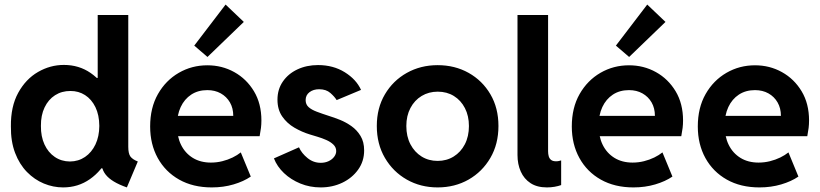

<svg xmlns="http://www.w3.org/2000/svg" viewBox="-20 -818 3615 846"><path d="M539 7.8Q504.8 -4.1 481.6 -18.2Q458.4 -32.2 445.4 -48.9Q432.4 -65.6 428.8 -85.8L444.5 -76.3H398.9L421.9 -137.2V-421.1L397.5 -474.5H410.5V-752H545.2V-171.2Q545.2 -141.4 554.5 -128.5Q563.8 -115.7 587.2 -106.4ZM258.1 7.8Q214.6 7.8 173.2 -9.3Q131.8 -26.5 98.8 -60.2Q65.7 -94 46.5 -144.3Q27.3 -194.6 28 -260.9Q27 -348.7 60.3 -409.2Q93.6 -469.7 147.4 -500.8Q201.2 -531.9 261.4 -531.9Q328 -531.9 379.2 -496.5Q430.5 -461.2 459.7 -400.9Q488.9 -340.5 489.3 -265.3Q488.9 -189.3 458.6 -127.2Q428.3 -65.2 376.2 -28.7Q324.2 7.8 258.1 7.8ZM288.2 -106.4Q325.6 -106.7 354.7 -126.5Q383.8 -146.3 400.6 -181.5Q417.3 -216.7 417.6 -263.1Q417.3 -311.4 400.4 -346Q383.5 -380.6 354.8 -399Q326.2 -417.3 290.4 -417.1Q252.2 -417.3 222.6 -398.4Q193.1 -379.5 176.5 -344.8Q159.8 -310.1 160.3 -263.1Q159.8 -216.7 176 -181.5Q192.2 -146.3 221.4 -126.5Q250.5 -106.7 288.2 -106.4Z M913.1 7.8Q830.6 7.8 769.5 -26.6Q708.5 -61 675 -121.8Q641.6 -182.6 641.6 -260.7Q641.6 -343.3 676 -403.6Q710.4 -463.9 767.8 -497.1Q825.2 -530.3 893.6 -530.3Q958.5 -530.3 1012.5 -500.2Q1066.4 -470.2 1099.1 -415.8Q1131.8 -361.3 1131.8 -287.1Q1131.8 -270 1129.9 -254.4Q1127.9 -238.8 1124 -217.8H742.2V-307.6H1007.8Q1007.8 -341.3 993.2 -366.7Q978.5 -392.1 952.9 -406.5Q927.2 -420.9 893.6 -420.9Q852.5 -420.9 822.5 -401.1Q792.5 -381.3 776.1 -346.2Q759.8 -311 759.8 -264.6Q759.8 -216.3 777.8 -179.7Q795.9 -143.1 829.6 -122.3Q863.3 -101.6 909.2 -101.6Q935.1 -101.6 959.5 -107.7Q983.9 -113.8 1004.9 -124Q1025.9 -134.3 1041 -146.5L1085 -40Q1053.7 -18.6 1009 -5.4Q964.4 7.8 913.1 7.8ZM894.2 -567 835.9 -617 974 -797.9 1054.3 -721.4Z M1393.1 7.8Q1345.2 7.8 1303.5 -9.3Q1261.7 -26.4 1231.2 -55.4Q1200.7 -84.5 1187 -120.1L1297.4 -168.9Q1309.1 -142.6 1335 -121.6Q1360.8 -100.6 1393.1 -100.6Q1412.6 -100.6 1428 -107.9Q1443.4 -115.2 1452.4 -127.2Q1461.4 -139.2 1461.4 -152.3Q1461.4 -168.9 1449 -180.9Q1436.5 -192.9 1417.7 -201.2Q1398.9 -209.5 1379.2 -215.3Q1359.4 -221.2 1345.2 -225.6Q1310.1 -236.3 1277.3 -255.4Q1244.6 -274.4 1223.6 -304.7Q1202.6 -335 1202.6 -378.9Q1202.6 -424.3 1226.3 -458.7Q1250 -493.2 1290.5 -512.2Q1331.1 -531.3 1381.3 -531.3Q1448.2 -531.3 1499 -499.8Q1549.8 -468.3 1570.8 -421.9L1463.4 -377Q1454.6 -391.6 1435.8 -408.2Q1417 -424.8 1386.2 -424.8Q1360.8 -424.8 1343.8 -411.9Q1326.7 -398.9 1326.7 -377Q1326.7 -357.9 1339.6 -346.2Q1352.5 -334.5 1376 -325.7Q1399.4 -316.9 1431.2 -306.6Q1452.1 -300.3 1478.3 -289.8Q1504.4 -279.3 1528.6 -262.2Q1552.7 -245.1 1568.6 -219Q1584.5 -192.9 1584.5 -155.3Q1584.5 -107.4 1558.1 -70.6Q1531.7 -33.7 1488.3 -12.9Q1444.8 7.8 1393.1 7.8Z M1908.3 7.8Q1833.3 7.8 1772.6 -26.6Q1711.8 -61.1 1676.1 -122.2Q1640.3 -183.2 1640.3 -262.8Q1640.3 -342.1 1676.1 -402.5Q1711.8 -462.9 1772.6 -496.9Q1833.3 -530.9 1908.3 -530.9Q1984.3 -530.9 2044.9 -496.9Q2105.5 -462.9 2140.9 -402.5Q2176.3 -342.1 2176.3 -262.8Q2176.3 -183.2 2140.7 -122.2Q2105.1 -61.1 2044.5 -26.6Q1983.9 7.8 1908.3 7.8ZM1908.3 -109Q1947.8 -109 1979 -128.3Q2010.3 -147.7 2028.2 -182.2Q2046.2 -216.8 2046.2 -262.8Q2046.2 -307.4 2028.6 -341.5Q2011.1 -375.7 1980.1 -394.9Q1949.2 -414.1 1908.8 -414.1Q1869.3 -414.1 1837.9 -395.2Q1806.5 -376.3 1788.5 -342.1Q1770.4 -307.9 1770.4 -262.8Q1770.4 -216.8 1788.5 -182.2Q1806.6 -147.7 1837.7 -128.3Q1868.8 -109 1908.3 -109Z M2389.9 7.8Q2346.4 7.8 2317.7 -11Q2289 -29.8 2274.6 -62.2Q2260.2 -94.5 2260.2 -135.1V-752H2395V-151.3Q2395 -139.6 2397.8 -129.6Q2400.6 -119.6 2408.1 -113.5Q2415.7 -107.3 2430.3 -107.3Q2437.5 -107.3 2443 -108.7Q2448.4 -110 2452.6 -111.2V-2.5Q2440.1 2.1 2423.5 5Q2407 7.8 2389.9 7.8Z M2771 7.8Q2688.5 7.8 2627.4 -26.6Q2566.4 -61 2533 -121.8Q2499.5 -182.6 2499.5 -260.7Q2499.5 -343.3 2533.9 -403.6Q2568.4 -463.9 2625.7 -497.1Q2683.1 -530.3 2751.5 -530.3Q2816.4 -530.3 2870.4 -500.2Q2924.3 -470.2 2957 -415.8Q2989.7 -361.3 2989.7 -287.1Q2989.7 -270 2987.8 -254.4Q2985.8 -238.8 2981.9 -217.8H2600.1V-307.6H2865.7Q2865.7 -341.3 2851.1 -366.7Q2836.4 -392.1 2810.8 -406.5Q2785.2 -420.9 2751.5 -420.9Q2710.4 -420.9 2680.4 -401.1Q2650.4 -381.3 2634 -346.2Q2617.7 -311 2617.7 -264.6Q2617.7 -216.3 2635.7 -179.7Q2653.8 -143.1 2687.5 -122.3Q2721.2 -101.6 2767.1 -101.6Q2793 -101.6 2817.4 -107.7Q2841.8 -113.8 2862.8 -124Q2883.8 -134.3 2898.9 -146.5L2942.9 -40Q2911.6 -18.6 2866.9 -5.4Q2822.3 7.8 2771 7.8ZM2752.1 -567 2693.8 -617 2831.9 -797.9 2912.3 -721.4Z M3326.2 7.8Q3243.7 7.8 3182.6 -26.6Q3121.6 -61 3088.1 -121.8Q3054.7 -182.6 3054.7 -260.7Q3054.7 -343.3 3089.1 -403.6Q3123.5 -463.9 3180.9 -497.1Q3238.3 -530.3 3306.6 -530.3Q3371.6 -530.3 3425.5 -500.2Q3479.5 -470.2 3512.2 -415.8Q3544.9 -361.3 3544.9 -287.1Q3544.9 -270 3543 -254.4Q3541 -238.8 3537.1 -217.8H3155.3V-307.6H3420.9Q3420.9 -341.3 3406.2 -366.7Q3391.6 -392.1 3366 -406.5Q3340.3 -420.9 3306.6 -420.9Q3265.6 -420.9 3235.6 -401.1Q3205.6 -381.3 3189.2 -346.2Q3172.9 -311 3172.9 -264.6Q3172.9 -216.3 3190.9 -179.7Q3209 -143.1 3242.7 -122.3Q3276.4 -101.6 3322.3 -101.6Q3348.1 -101.6 3372.6 -107.7Q3397 -113.8 3418 -124Q3439 -134.3 3454.1 -146.5L3498 -40Q3466.8 -18.6 3422.1 -5.4Q3377.4 7.8 3326.2 7.8Z"/></svg>

Font: Reddit Sans
Style: Regular
Weight: 400
Designer: Stephen Hutchings
Foundry: Reddit
Version: Version 1.014